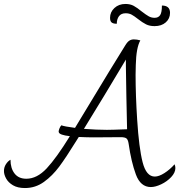

<svg xmlns="http://www.w3.org/2000/svg" viewBox="-83 -939 906 970"><path d="M803 -90Q803 -67 782 -44.5Q761 -22 731.5 -8Q702 6 679 6Q627 6 603.5 -57.5Q580 -121 567 -212Q564 -233 556 -239.5Q548 -246 527 -246L389 -245Q359 -245 315 -247L303 -228Q251 -144 216.5 -97.5Q182 -51 139 -20Q96 11 43 11Q6 11 -17.5 -3Q-41 -17 -52 -37Q-63 -57 -63 -75Q-63 -94 -53 -109.5Q-43 -125 -30 -132Q-30 -89 -9.5 -62.5Q11 -36 50 -36Q104 -36 153 -88.5Q202 -141 270 -251Q217 -257 214 -271Q212 -276 216.5 -288Q221 -300 227 -306Q242 -300 296 -293Q308 -314 328 -346Q500 -631 550 -710Q561 -728 571 -734Q581 -740 593 -740Q609 -740 626 -735Q605 -698 603 -610L602 -561Q602 -459 610 -334Q619 -192 637.5 -119.5Q656 -47 699 -47Q720 -47 747.5 -64.5Q775 -82 799 -109Q803 -99 803 -90ZM559 -286Q557 -360 555.5 -449.5Q554 -539 553 -605V-638Q438 -445 341 -288Q406 -283 457 -283Q484 -283 559 -286ZM614 -843Q595 -858 582 -865Q569 -872 552 -872Q529 -872 518 -857Q507 -842 507 -819Q489 -819 481 -825.5Q473 -832 473 -849Q473 -878 495 -898.5Q517 -919 551 -919Q575 -919 592.5 -909.5Q610 -900 633 -881Q655 -864 668.5 -856.5Q682 -849 698 -849Q717 -849 726 -862.5Q735 -876 735 -911Q776 -911 776 -874Q776 -845 754.5 -826Q733 -807 698 -807Q673 -807 655 -816Q637 -825 614 -843Z"/></svg>

Font: Charmonman
Style: Regular
Weight: 400
Designer: Ekaluck Peanpanawate
Foundry: Cadson Demak Co.,Ltd.
Version: Version 1.000; ttfautohint (v1.6)